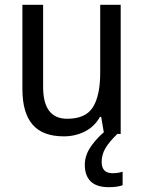

<svg xmlns="http://www.w3.org/2000/svg" viewBox="-20 -556 599 797"><path d="M481 -536V0H412L400 -71H395Q372 -30 332 -10Q292 10 245 10Q157 10 115 -39Q73 -88 73 -186V-536H159V-195Q159 -63 259 -63Q336 -63 366 -111.5Q396 -160 396 -255V-536ZM402 116Q402 163 447 163Q462 163 472 161Q482 159 489 157V213Q477 217 463.5 219Q450 221 432 221Q381 221 356.5 197Q332 173 332 128Q332 87 359.5 49Q387 11 420 -14L467 0Q433 33 417.5 59.5Q402 86 402 116Z"/></svg>

Font: Noto Sans Kannada SemiCondensed
Style: Regular
Weight: 400
Width: 4
Designer: Jelle Bosma - Monotype Design Team
Foundry: Monotype Imaging Inc.
Version: Version 2.005; ttfautohint (v1.8.4.7-5d5b)